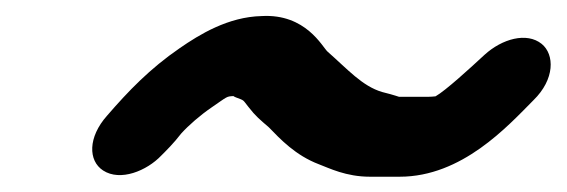

<svg xmlns="http://www.w3.org/2000/svg" viewBox="-20 -415 723 245"><path d="M527.1 -291.5H489.1C488.4 -291.5 484.9 -293.3 467.6 -297.6C442.2 -305.1 423.6 -326.6 397.9 -349.2C391.4 -355 370.3 -397.8 313.8 -394.5C271 -393.5 234.3 -370.8 209.4 -353.6C171.2 -327.4 143.7 -298.7 116.7 -267.5C92 -239.8 92.5 -209.9 111.5 -197.5C133.5 -183.1 167.3 -197 185.9 -216.6C191.9 -222.6 201.6 -232.1 211.2 -244.6C220.6 -255 235.3 -267.9 250.4 -278.2C270.7 -292.1 268.8 -291.9 277.8 -292.4C278.5 -291.9 279.9 -291.1 281.1 -290.7C292.5 -286.4 289.4 -288 296.9 -278.7C306.3 -266.5 311.7 -262.4 323.2 -252.4C337.5 -237.6 357.1 -216.7 386.9 -205.4C400.1 -200.4 421.6 -189.5 452 -189.5H490C569.6 -189.5 627.8 -253.9 660.7 -287.1C688.2 -313.9 687.8 -345.5 671.2 -359C652.2 -374.3 620.7 -365.6 598.1 -344.9C579 -327.2 548.7 -299.5 535.8 -292.1C533.3 -291.8 529.6 -291.5 527.1 -291.5Z"/></svg>

Font: Take Off
Style: Hosehead
Weight: 400
Foundry: Cannot Into Space Fonts
Version: Version 0.89